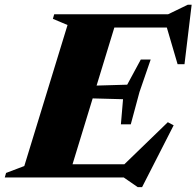

<svg xmlns="http://www.w3.org/2000/svg" viewBox="-62 -745 824 806"><path d="M221.5 -640 160 -666 165.5 -685H435L225.5 0H-42L-36.5 -19L40 -48ZM632 -651 668 -629.5H315L334.5 -685H643.5L726 -725H742.5L712.5 -475.5H683.5ZM516 40.5 457.5 0H125L145.5 -55.5H507.5L440.5 -36.5L642.5 -232L667 -219L534.5 40.5ZM487 -223H445.5L454.5 -328.5L250 -334L266 -383.5L472 -389.5L529 -495H570.5L523.5 -358.5Z"/></svg>

Font: Newsreader 36pt ExtraBold
Style: Italic
Weight: 800
Italic angle: -17°
Designer: Hugues Gentile
Foundry: Production Type
Version: Version 1.003